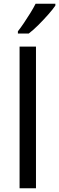

<svg xmlns="http://www.w3.org/2000/svg" viewBox="-20 -1010 317 1030"><path d="M173 0H85V-760H173ZM277 -980Q265 -962 240 -933.5Q215 -905 186.5 -876.5Q158 -848 134 -830H76V-842Q91 -861 108.5 -887Q126 -913 143 -940.5Q160 -968 171 -990H277Z"/></svg>

Font: Noto Sans Historical
Style: Regular
Weight: 400
Designer: Monotype Design Team
Foundry: Monotype Imaging Inc.
Version: Version 2.013; ttfautohint (v1.8.4.7-5d5b)